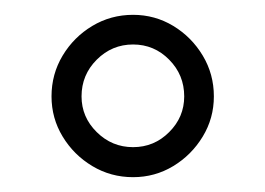

<svg xmlns="http://www.w3.org/2000/svg" viewBox="-20 -830 358 259"><path d="M159.5 -591Q129.5 -591 104.5 -606Q79.5 -621 64.5 -645.8Q49.5 -670.5 49.5 -700Q49.5 -730 64.5 -755Q79.5 -780 104.5 -795Q129.5 -810 159.5 -810Q189 -810 213.8 -795Q238.5 -780 253.5 -755Q268.5 -730 268.5 -700Q268.5 -670.5 253.5 -645.8Q238.5 -621 213.8 -606Q189 -591 159.5 -591ZM159.5 -631.5Q188 -631.5 208.2 -651.8Q228.5 -672 228.5 -700Q228.5 -729 208.2 -749.5Q188 -770 159.5 -770Q131 -770 110.5 -749.5Q90 -729 90 -700Q90 -672 110.5 -651.8Q131 -631.5 159.5 -631.5Z"/></svg>

Font: Big Shoulders Display Thin SemiBold
Style: Regular
Weight: 600
Version: Version 2.002